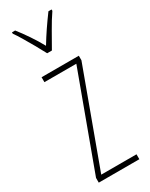

<svg xmlns="http://www.w3.org/2000/svg" viewBox="-201 -804 660 844"><g transform="rotate(-30 129.0 -381.5)"><path d="M235 0H29V-24L205 -502H43V-527H232V-504L56 -25H235ZM117 -606Q104 -631 87.5 -660Q71 -689 55.5 -715Q40 -741 29 -756V-763H45Q65 -738 88 -704Q111 -670 129 -637Q149 -670 169 -699.5Q189 -729 214 -763H230V-756Q208 -724 184.5 -682.5Q161 -641 141 -606Z"/></g></svg>

Font: Noto Sans Lao ExtraCondensed Thin
Style: Regular
Weight: 100
Width: 2
Designer: Monotype Design Team
Foundry: Monotype Imaging Inc.
Version: Version 2.003; ttfautohint (v1.8.4.7-5d5b)